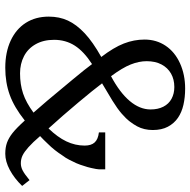

<svg xmlns="http://www.w3.org/2000/svg" viewBox="-17 -697 722 728"><g transform="rotate(90 344.0 -333.0)"><path d="M437 -66Q387 -26 340 -9Q293 8 237 8Q178 8 134 -12.5Q90 -33 66.5 -70Q43 -107 43 -157Q43 -197 58 -229.5Q73 -262 106 -293Q139 -324 196 -356Q160 -403 145 -441.5Q130 -480 130 -520Q130 -565 153.5 -600Q177 -635 220 -654.5Q263 -674 316 -674Q349 -674 377.5 -667.5Q406 -661 427 -646.5Q448 -632 460.5 -608.5Q473 -585 473 -551Q473 -535 469.5 -520Q466 -505 459 -492Q452 -479 441 -464.5Q430 -450 411 -433.5Q392 -417 362 -398.5Q332 -380 296 -359Q320 -327 369 -268.5Q418 -210 467 -156Q500 -190 516 -223.5Q532 -257 532 -293Q532 -318 520 -331Q508 -344 482 -347V-371H622V-347Q622 -340 617 -318Q614 -304 609 -290Q605 -276 599 -262Q593 -249 586 -235Q579 -221 569 -208Q560 -194 549 -180Q538 -166 524 -152Q511 -138 496 -124Q520 -96 538 -80Q556 -64 569.5 -57.5Q583 -51 599 -51Q613 -51 626.5 -58Q640 -65 663 -84L685 -56Q656 -26 624 -9Q592 8 563 8Q539 8 521 1.5Q503 -5 484.5 -19.5Q466 -34 437 -66ZM269 -393Q331 -426 363 -464Q395 -502 395 -543Q395 -571 384.5 -591.5Q374 -612 354.5 -622.5Q335 -633 310 -633Q281 -633 259 -620.5Q237 -608 224.5 -584.5Q212 -561 212 -528Q212 -499 224.5 -467.5Q237 -436 269 -393ZM223 -321Q175 -290 153 -255.5Q131 -221 131 -177Q131 -137 147.5 -107.5Q164 -78 193 -63Q222 -48 258 -48Q300 -48 334.5 -59.5Q369 -71 407 -99Q392 -117 362 -151L282 -247Q262 -271 246 -291Z"/></g></svg>

Font: Myanglish
Style: Regular
Weight: 400
Designer: KyawKyaw ( MaYenGone)
Foundry: TattooFont3D
Version: Version 1.003 December 13, 2014